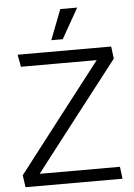

<svg xmlns="http://www.w3.org/2000/svg" viewBox="-60 -939 688 984"><g transform="rotate(-5 284.5 -447.0)"><path d="M288 -894H375L287 -739H228ZM530 0H31L22 -62Q129 -201 236.5 -340Q344 -479 451 -617H61Q59 -633 55.5 -648.5Q52 -664 50 -680H531L539 -617Q432 -479 324 -340Q216 -201 109 -62H522Z"/></g></svg>

Font: Palanquin
Style: Regular
Weight: 400
Designer: Pria Ravichandran
Version: Version 1.0.4